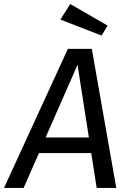

<svg xmlns="http://www.w3.org/2000/svg" viewBox="-52 -931 639 951"><path d="M388.2 -250 332 -609.9 173.8 -250ZM399.9 -172.9H141.1L64.9 0H-32.2L284.2 -689H402.8L523.9 0H426.8ZM451.2 -754.9 247.1 -834 295.9 -911.1 481 -804.2Z"/></svg>

Font: FiraSans-Italic
Style: Italic
Weight: 400
Italic angle: -8°
Designer: Carrois Corporate & Edenspiekermann AG
Foundry: Carrois Corporate GbR & Edenspiekermann AG
Version: Version 3.106;PS 003.106;hotconv 1.0.70;makeotf.lib2.5.58329